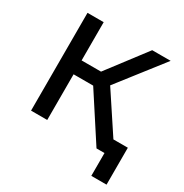

<svg xmlns="http://www.w3.org/2000/svg" viewBox="-150 -634 839 874"><g transform="rotate(30 270.0 -197.0)"><path d="M406 0 224 -280 402 -514H499L287 -242L295 -312L501 0ZM62 0V-514H147V0ZM99 -240V-313H266V-240ZM448 120V0H424V-74H528V120Z"/></g></svg>

Font: TikTok Sans 24pt
Style: Regular
Weight: 400
Version: Version 4.000